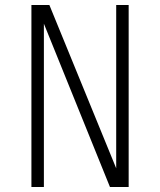

<svg xmlns="http://www.w3.org/2000/svg" viewBox="-20 -750 640 770"><path d="M106 0V-730H178L446 -75V-730H496V0H421L156 -655V0Z"/></svg>

Font: Tiny Thin
Style: Regular
Weight: 100
Monospace: yes
Designer: Philipp Nurullin, Konstantin Bulenkov
Foundry: JetBrains
Version: Version 2.251; ttfautohint (v1.8.4.7-5d5b)